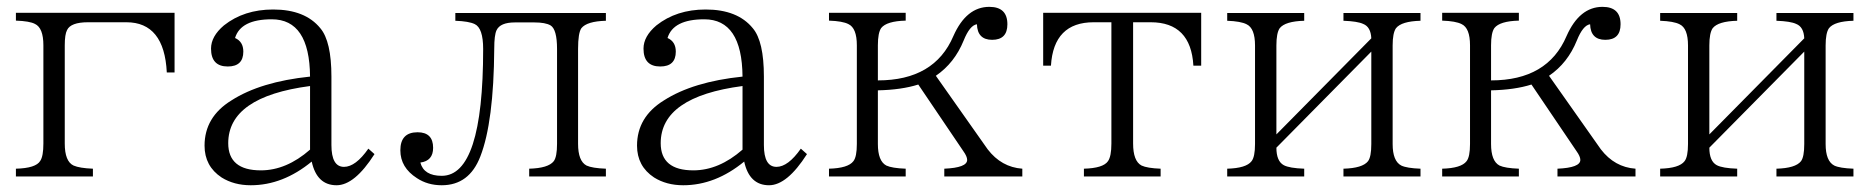

<svg xmlns="http://www.w3.org/2000/svg" viewBox="-20 -530 5521 566"><path d="M26.9 -492.2H494.6V-316.4H471.7Q464.4 -464.4 352.5 -464.4H239.7Q188.5 -464.4 177.7 -441.4Q170.9 -428.7 170.9 -396.5V-106.9Q170.9 -54.2 196.8 -42Q214.8 -34.2 253.9 -32.7V-9.8H26.9V-32.7Q85.9 -34.2 98.6 -55.7Q107.9 -69.3 107.9 -106.9V-396.5Q107.9 -447.8 83 -459.5Q67.4 -467.8 26.9 -469.2Z M1084 -75.7Q1025.4 16.1 972.2 16.1Q914.1 16.1 898.9 -53.7Q814 16.1 719.2 16.1Q669.9 16.1 633.3 -6.8Q583 -40 583 -100.6Q583 -185.1 662.1 -233.9Q748 -289.1 894 -304.2Q892.6 -473.1 781.2 -473.1Q689.5 -473.1 672.9 -418Q697.3 -407.2 697.3 -377.9Q697.3 -334 651.4 -334Q602.1 -334 602.1 -386.7Q602.1 -422.9 640.1 -455.1Q699.2 -502 785.2 -502Q879.4 -502 924.3 -446.8Q957 -408.2 957 -304.2V-102.5Q957 -38.1 994.1 -38.1Q1028.3 -38.1 1065.9 -91.8ZM894 -276.4Q652.8 -244.6 652.8 -107.9Q652.8 -27.8 749 -27.8Q824.2 -27.8 894 -88.9Z M1322.3 -491.7H1766.1V-468.8Q1710 -467.3 1693.8 -446.8Q1684.1 -432.6 1684.1 -385.7V-106Q1684.1 -55.2 1709 -42Q1725.6 -34.2 1766.1 -32.7V-9.8H1540V-32.7Q1596.2 -34.2 1612.3 -54.7Q1622.1 -67.4 1622.1 -106V-385.7Q1622.1 -443.4 1603 -455.1Q1587.9 -463.9 1555.2 -463.9H1498Q1454.6 -463.9 1443.8 -440.9Q1437 -426.8 1437 -386.7Q1435.5 -169.9 1396 -68.8Q1363.3 16.1 1282.2 16.1Q1240.7 16.1 1209 -4.9Q1160.2 -36.1 1160.2 -86.9Q1160.2 -140.1 1210.9 -140.1Q1256.8 -140.1 1256.8 -94.2Q1256.8 -55.7 1219.2 -50.8Q1229.5 -11.7 1282.2 -11.7Q1404.3 -11.7 1404.3 -385.7Q1404.3 -447.3 1379.4 -459Q1362.3 -467.3 1322.3 -468.8Z M2358.9 -75.7Q2300.3 16.1 2247.1 16.1Q2189 16.1 2173.8 -53.7Q2088.9 16.1 1994.1 16.1Q1944.8 16.1 1908.2 -6.8Q1857.9 -40 1857.9 -100.6Q1857.9 -185.1 1937 -233.9Q2022.9 -289.1 2168.9 -304.2Q2167.5 -473.1 2056.2 -473.1Q1964.4 -473.1 1947.8 -418Q1972.2 -407.2 1972.2 -377.9Q1972.2 -334 1926.3 -334Q1877 -334 1877 -386.7Q1877 -422.9 1915 -455.1Q1974.1 -502 2060.1 -502Q2154.3 -502 2199.2 -446.8Q2231.9 -408.2 2231.9 -304.2V-102.5Q2231.9 -38.1 2269 -38.1Q2303.2 -38.1 2340.8 -91.8ZM2168.9 -276.4Q1927.7 -244.6 1927.7 -107.9Q1927.7 -27.8 2023.9 -27.8Q2099.1 -27.8 2168.9 -88.9Z M2649.9 -492.2V-469.2Q2593.8 -467.8 2577.6 -447.3Q2567.9 -433.1 2567.9 -396.5V-293Q2734.9 -293 2790.5 -423.8Q2828.6 -509.8 2896.5 -509.8Q2949.7 -509.8 2949.7 -458.5Q2949.7 -412.6 2904.8 -412.6Q2861.3 -412.6 2859.9 -458.5Q2838.9 -455.6 2820.8 -410.6Q2793.9 -344.2 2738.8 -306.6L2891.6 -89.8Q2932.1 -37.1 2993.7 -32.7V-9.8H2763.7V-32.7Q2831.1 -35.6 2831.1 -58.6Q2831.1 -68.8 2819.8 -84.5L2687 -280.8Q2637.2 -265.1 2567.9 -263.7V-105.5Q2567.9 -55.2 2592.8 -42Q2609.4 -34.2 2649.9 -32.7V-9.8H2423.8V-32.7Q2480 -34.2 2495.6 -54.7Q2505.9 -67.4 2505.9 -105.5V-396.5Q2505.9 -447.3 2481 -459Q2463.9 -467.8 2423.8 -469.2V-492.2Z M3055.2 -492.2H3521V-336.4H3498Q3490.7 -464.4 3372.1 -464.4H3320.3V-106.9Q3320.3 -55.2 3345.2 -42Q3361.8 -34.2 3401.4 -32.7V-9.8H3175.3V-32.7Q3231.9 -34.2 3246.1 -54.7Q3256.3 -68.8 3256.3 -106.9V-464.4H3204.1Q3085.9 -464.4 3078.1 -336.4H3055.2Z M3597.7 -491.7H3824.7V-468.8Q3768.6 -467.3 3752.4 -446.8Q3742.7 -432.6 3742.7 -396V-133.8L4022.5 -417Q4021 -450.7 3998.5 -459.5Q3981.9 -467.3 3940.4 -468.8V-491.7H4167.5V-468.8Q4111.3 -467.3 4095.2 -446.8Q4085.4 -432.6 4085.4 -396V-105.5Q4085.4 -55.2 4110.8 -42Q4127 -34.2 4167.5 -32.7V-9.8H3940.4V-32.7Q3996.6 -34.2 4012.7 -54.7Q4022.5 -67.4 4022.5 -105.5V-377.9L3742.7 -94.7Q3742.7 -54.7 3764.6 -43Q3781.2 -34.2 3824.7 -32.7V-9.8H3597.7V-32.7Q3653.8 -34.2 3669.4 -54.7Q3679.7 -67.4 3679.7 -105.5V-396Q3679.7 -446.8 3654.8 -458.5Q3637.7 -467.3 3597.7 -468.8Z M4457.5 -492.2V-469.2Q4401.4 -467.8 4385.3 -447.3Q4375.5 -433.1 4375.5 -396.5V-293Q4542.5 -293 4598.1 -423.8Q4636.2 -509.8 4704.1 -509.8Q4757.3 -509.8 4757.3 -458.5Q4757.3 -412.6 4712.4 -412.6Q4668.9 -412.6 4667.5 -458.5Q4646.5 -455.6 4628.4 -410.6Q4601.6 -344.2 4546.4 -306.6L4699.2 -89.8Q4739.7 -37.1 4801.3 -32.7V-9.8H4571.3V-32.7Q4638.7 -35.6 4638.7 -58.6Q4638.7 -68.8 4627.4 -84.5L4494.6 -280.8Q4444.8 -265.1 4375.5 -263.7V-105.5Q4375.5 -55.2 4400.4 -42Q4417 -34.2 4457.5 -32.7V-9.8H4231.4V-32.7Q4287.6 -34.2 4303.2 -54.7Q4313.5 -67.4 4313.5 -105.5V-396.5Q4313.5 -447.3 4288.6 -459Q4271.5 -467.8 4231.4 -469.2V-492.2Z M4874 -491.7H5101.1V-468.8Q5044.9 -467.3 5028.8 -446.8Q5019 -432.6 5019 -396V-133.8L5298.8 -417Q5297.4 -450.7 5274.9 -459.5Q5258.3 -467.3 5216.8 -468.8V-491.7H5443.8V-468.8Q5387.7 -467.3 5371.6 -446.8Q5361.8 -432.6 5361.8 -396V-105.5Q5361.8 -55.2 5387.2 -42Q5403.3 -34.2 5443.8 -32.7V-9.8H5216.8V-32.7Q5272.9 -34.2 5289.1 -54.7Q5298.8 -67.4 5298.8 -105.5V-377.9L5019 -94.7Q5019 -54.7 5041 -43Q5057.6 -34.2 5101.1 -32.7V-9.8H4874V-32.7Q4930.2 -34.2 4945.8 -54.7Q4956.1 -67.4 4956.1 -105.5V-396Q4956.1 -446.8 4931.2 -458.5Q4914.1 -467.3 4874 -468.8Z"/></svg>

Font: I.MingCP
Style: Regular
Weight: 400
Designer: I.Font Project
Version: Version 8.000; Sep 06, 2022